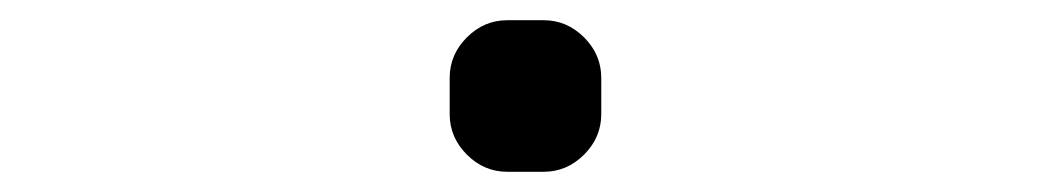

<svg xmlns="http://www.w3.org/2000/svg" viewBox="-20 -455 1040 190"><path d="M482 -285Q459 -285 442 -302Q425 -319 425 -342V-378Q425 -401 442 -418Q459 -435 482 -435H518Q541 -435 558 -418Q575 -401 575 -378V-342Q575 -319 558 -302Q541 -285 518 -285Z"/></svg>

Font: Rounded Mplus 1c Medium
Style: Regular
Weight: 500
Version: Version 1.059.20150529